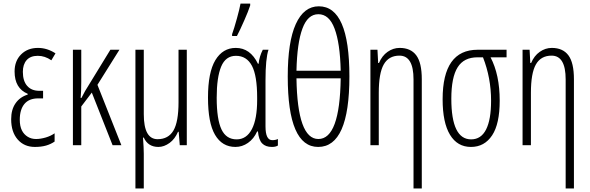

<svg xmlns="http://www.w3.org/2000/svg" viewBox="-20 -806 3275 1066"><path d="M219.2 -301.8V-259.8H191.9Q141.6 -259.8 115.7 -229Q89.8 -197.8 89.8 -141.1Q89.8 -105.5 101.6 -82Q112.8 -59.6 134.3 -46.4Q154.3 -34.2 180.2 -34.2Q204.1 -34.2 233.4 -42.5Q261.7 -50.8 283.2 -65.9V-20Q261.7 -5.4 236.3 2Q209 9.8 173.8 9.8Q114.3 9.8 78.1 -31.7Q42 -73.2 42 -144Q42 -197.3 65.9 -231.9Q89.8 -267.1 133.8 -280.8V-285.2Q61 -315.4 61 -409.2Q61 -467.8 97.2 -503.9Q133.3 -540 190.9 -540Q241.7 -540 288.1 -509.8L265.1 -471.2Q229.5 -496.1 189.9 -496.1Q148.9 -496.1 127.9 -472.2Q106.9 -448.2 106.9 -407.2Q106.9 -356.4 130.9 -329.1Q154.8 -301.8 198.2 -301.8Z M432.1 -262.2Q447.8 -292.5 452.6 -300.8Q463.9 -320.3 592.8 -529.8H643.1L521 -335L653.8 0H605L489.7 -292L431.2 -214.8V0H384.8V-529.8H431.2V-351.1Q431.2 -296.4 427.7 -262.2Z M778.3 -529.8V-171.9Q778.3 -33.2 855 -33.2Q915 -33.2 943.4 -82Q971.2 -130.4 971.2 -238.8V-529.8H1017.1V0H978L972.2 -74.2H968.3Q951.2 -34.2 921.9 -12.7Q891.1 9.8 859.4 9.8Q801.8 9.8 778.3 -42H773.9Q778.3 16.6 778.3 47.4V240.2H731.9V-529.8Z M1268.6 -616.2Q1279.8 -647 1295.4 -703.6Q1309.6 -754.4 1315.4 -786.1H1369.1V-775.9Q1357.9 -741.7 1336.9 -694.3Q1313 -639.6 1295.4 -606H1268.6ZM1293.9 -32.2Q1349.1 -32.2 1378.9 -89.8Q1407.7 -146 1407.7 -251V-264.2Q1407.7 -385.7 1378.9 -440.4Q1349.6 -496.1 1290 -496.1Q1232.9 -496.1 1208 -436.5Q1183.1 -376.5 1183.1 -263.2Q1183.1 -143.1 1210 -86.9Q1236.3 -32.2 1293.9 -32.2ZM1454.1 -104Q1454.1 -27.8 1491.7 -27.8Q1509.8 -27.8 1522.9 -34.2V2Q1510.7 9.8 1489.7 9.8Q1454.6 9.8 1435.5 -9.8Q1416.5 -29.3 1412.1 -76.2H1407.7Q1389.2 -35.2 1356.9 -12.7Q1324.7 9.8 1287.1 9.8Q1213.4 9.8 1173.8 -57.6Q1134.8 -124 1134.8 -264.2Q1134.8 -404.3 1175.8 -472.2Q1216.8 -540 1289.1 -540Q1369.6 -540 1412.1 -452.1H1416Q1417.5 -470.7 1423.8 -492.2Q1429.7 -511.7 1439 -529.8H1470.7Q1454.1 -480.5 1454.1 -359.9Z M1747.6 -727.1Q1688.5 -727.1 1659.2 -647.5Q1629.4 -567.9 1626 -413.1H1871.6Q1868.2 -566.4 1837.4 -647.5Q1807.6 -727.1 1747.6 -727.1ZM1747.6 -34.2Q1866.7 -34.2 1871.6 -371.1H1626Q1631.3 -34.2 1747.6 -34.2ZM1919.9 -381.8Q1919.9 9.8 1746.6 9.8Q1577.6 9.8 1577.6 -380.9Q1577.6 -573.7 1622.1 -671.9Q1667 -771 1750 -771Q1919.9 -771 1919.9 -381.8Z M2275.9 240.2V-365.2Q2275.9 -497.1 2197.8 -497.1Q2138.2 -497.1 2110.4 -447.8Q2083 -399.4 2083 -291V0H2036.6V-529.8H2075.7L2079.6 -456.1H2084Q2101.1 -496.6 2131.8 -518.1Q2163.1 -540 2198.7 -540Q2260.3 -540 2291 -499Q2321.8 -458 2321.8 -366.2V240.2Z M2706.5 -247.1Q2706.5 -373 2661.6 -487.8H2630.9Q2555.7 -487.8 2521 -432.6Q2485.8 -377 2485.8 -257.8Q2485.8 -32.2 2595.7 -32.2Q2650.9 -32.2 2678.7 -86.9Q2706.5 -141.6 2706.5 -247.1ZM2754.4 -247.1Q2754.4 -118.2 2712.4 -54.7Q2669.9 9.8 2594.7 9.8Q2519.5 9.8 2478.5 -57.6Q2437.5 -125 2437.5 -254.9Q2437.5 -529.8 2631.8 -529.8H2792.5V-487.8H2703.6Q2754.4 -390.6 2754.4 -247.1Z M3120.6 240.2V-365.2Q3120.6 -497.1 3042.5 -497.1Q2982.9 -497.1 2955.1 -447.8Q2927.7 -399.4 2927.7 -291V0H2881.3V-529.8H2920.4L2924.3 -456.1H2928.7Q2945.8 -496.6 2976.6 -518.1Q3007.8 -540 3043.5 -540Q3105 -540 3135.7 -499Q3166.5 -458 3166.5 -366.2V240.2Z"/></svg>

Font: Germano
Style: Regular
Weight: 300
Width: 3
Foundry: Ascender Corporation
Version: Version 1.10; ttfautohint (v1.5)